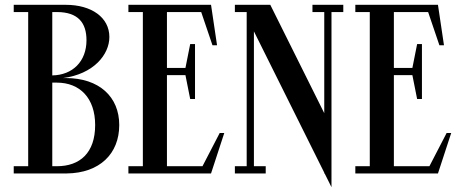

<svg xmlns="http://www.w3.org/2000/svg" viewBox="-20 -720 1925 797"><path d="M475 -201C475 -318 392 -396 253 -396H241.8C367.8 -412.4 434 -492.8 434 -566.5C434 -647.5 360 -700 253 -700H37V-670H97V-30H37V0H257V0C393.6 -1.6 475 -81.7 475 -201ZM216 -670C305 -670 339 -624.5 339 -553C339 -465 281.4 -408.3 197 -407V-670ZM197 -30V-377H216C311.5 -377 375 -313 375 -201C375 -85 311.5 -30 216 -30Z M820.5 -30H673V-408H749.8L769.5 -309H789.5V-537H769.5L749.8 -438H673V-670H815.2L862 -532H881L856 -700H513V-670H573V-30H513V0H856L911 -168H892Z M1405 -700H1277V-670H1326V-250.2L1102 -700H955V-670H1004V-30H955V0H1083V-30H1034V-589.8L1326 -3.3V0H1327.6L1356 57V-670H1405Z M1762.5 -30H1615V-408H1691.8L1711.5 -309H1731.5V-537H1711.5L1691.8 -438H1615V-670H1757.2L1804 -532H1823L1798 -700H1455V-670H1515V-30H1455V0H1798L1853 -168H1834Z"/></svg>

Font: Picaflor 12 pt
Style: Regular
Weight: 400
Designer: Ariel Martín Pérez
Foundry: Tunera Type Foundry
Version: Version 1.000;hotconv 1.0.109;makeotfexe 2.5.65596